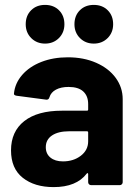

<svg xmlns="http://www.w3.org/2000/svg" viewBox="-20 -756 568 784"><path d="M481 -351V-12Q481 -7 477.5 -3.5Q474 0 469 0H352Q347 0 343.5 -3.5Q340 -7 340 -12V-45Q340 -48 338 -49Q336 -50 334 -47Q292 8 199 8Q121 8 73 -30Q25 -68 25 -142Q25 -219 79 -261.5Q133 -304 233 -304H335Q340 -304 340 -309V-331Q340 -364 320 -382.5Q300 -401 260 -401Q229 -401 208.5 -390Q188 -379 182 -359Q179 -348 169 -349L48 -365Q36 -367 37 -374Q41 -416 70.5 -450Q100 -484 148.5 -503Q197 -522 257 -522Q322 -522 373 -499.5Q424 -477 452.5 -438Q481 -399 481 -351ZM340 -179V-215Q340 -220 335 -220H263Q218 -220 192.5 -203Q167 -186 167 -155Q167 -128 186 -112.5Q205 -97 237 -97Q280 -97 310 -120Q340 -143 340 -179ZM284 -657Q284 -692 306 -714Q328 -736 363 -736Q398 -736 420 -714Q442 -692 442 -657Q442 -623 419.5 -600.5Q397 -578 363 -578Q329 -578 306.5 -600.5Q284 -623 284 -657ZM85 -657Q85 -692 107 -714Q129 -736 164 -736Q199 -736 221 -714Q243 -692 243 -657Q243 -623 220.5 -600.5Q198 -578 164 -578Q130 -578 107.5 -600.5Q85 -623 85 -657Z"/></svg>

Font: UMi
Style: Bold
Weight: 700
Designer: Peter Middis
Foundry: We Are UMi
Version: Version 1.0